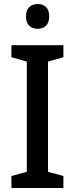

<svg xmlns="http://www.w3.org/2000/svg" viewBox="-20 -940 375 960"><path d="M297 0H37V-60L114 -81V-632L37 -654V-714H297V-654L220 -632V-81L297 -60ZM169 -920Q194 -920 210 -905Q226 -890 226 -858Q226 -826 209.5 -811Q193 -796 169 -796Q143 -796 126.5 -811Q110 -826 110 -858Q110 -890 126.5 -905Q143 -920 169 -920Z"/></svg>

Font: Noto Sans Lao UI SemCond Med
Style: Regular
Weight: 500
Width: 4
Designer: Monotype Design Team
Foundry: Monotype Imaging Inc.
Version: Version 2.000; ttfautohint (v1.8.4.7-5d5b)